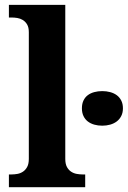

<svg xmlns="http://www.w3.org/2000/svg" viewBox="-20 -780 532 800"><path d="M28.8 -53.2Q40 -53.2 52.5 -55.4Q64.9 -57.6 75.4 -64.5Q85.9 -71.3 93 -84Q100.1 -96.7 100.1 -118.2V-646Q100.1 -666 93 -678Q85.9 -689.9 75.2 -696.5Q64.5 -703.1 52 -705.1Q39.6 -707 28.8 -707H17.1V-759.8H252V-118.2Q252 -96.7 259 -84Q266.1 -71.3 276.6 -64.5Q287.1 -57.6 299.8 -55.4Q312.5 -53.2 323.2 -53.2H335V0H17.1V-53.2ZM321.3 -328.6Q321.3 -347.7 327.9 -361.3Q334.5 -375 345.9 -383.5Q357.4 -392.1 372.8 -396.2Q388.2 -400.4 406.2 -400.4Q423.3 -400.4 439 -396.2Q454.6 -392.1 466.3 -383.5Q478 -375 485.1 -361.3Q492.2 -347.7 492.2 -328.6Q492.2 -310.1 485.1 -296.4Q478 -282.7 466.3 -273.9Q454.6 -265.1 439 -260.7Q423.3 -256.3 406.2 -256.3Q388.2 -256.3 372.8 -260.7Q357.4 -265.1 345.9 -273.9Q334.5 -282.7 327.9 -296.4Q321.3 -310.1 321.3 -328.6Z"/></svg>

Font: Droids
Style: b
Weight: 700
Foundry: Ascender Corporation
Version: Version 1.00 build 113